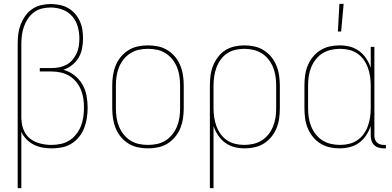

<svg xmlns="http://www.w3.org/2000/svg" viewBox="-20 -764 2040 999"><path d="M72 215V-535Q72 -561 75 -586Q78 -611 87 -635Q96 -659 111 -680.5Q126 -702 147 -716.5Q168 -731 193 -737Q218 -743 244 -743Q267 -743 290 -738.5Q313 -734 333.5 -722.5Q354 -711 369.5 -693.5Q385 -676 395 -654.5Q405 -633 408.5 -610Q412 -587 412 -564Q412 -538 407 -512Q402 -486 389 -464Q376 -442 355 -425.5Q334 -409 310 -401Q340 -393 366 -373Q392 -353 408 -326Q424 -299 430 -267Q436 -235 436 -204Q436 -177 432 -150.5Q428 -124 418.5 -99Q409 -74 392 -52.5Q375 -31 352.5 -17Q330 -3 303.5 2.5Q277 8 250 8Q226 8 202.5 4Q179 0 157.5 -10.5Q136 -21 118.5 -38.5Q101 -56 91 -78V215ZM247 -10Q271 -10 295.5 -15Q320 -20 340.5 -33Q361 -46 376.5 -65.5Q392 -85 401 -108Q410 -131 413.5 -155.5Q417 -180 417 -204Q417 -228 413.5 -251.5Q410 -275 401 -297Q392 -319 376.5 -338Q361 -357 341 -369Q321 -381 297.5 -386.5Q274 -392 250 -392H187V-410H250Q270 -410 289.5 -414Q309 -418 326.5 -427.5Q344 -437 357 -452.5Q370 -468 378.5 -486Q387 -504 390 -524Q393 -544 393 -564Q393 -595 384.5 -625.5Q376 -656 355.5 -679.5Q335 -703 305 -714Q275 -725 244 -725Q221 -725 198 -719.5Q175 -714 156.5 -700Q138 -686 125 -666.5Q112 -647 104.5 -625.5Q97 -604 94 -581Q91 -558 91 -535V-146L92 -139Q93 -110 105 -83.5Q117 -57 139.5 -40.5Q162 -24 190.5 -17Q219 -10 247 -10Z M750 8Q724 8 697.5 2.5Q671 -3 648.5 -17Q626 -31 609 -51.5Q592 -72 582 -96.5Q572 -121 568 -147.5Q564 -174 564 -200V-320Q564 -346 568 -372.5Q572 -399 582 -423.5Q592 -448 609 -468.5Q626 -489 648.5 -503Q671 -517 697.5 -522.5Q724 -528 750 -528Q776 -528 802.5 -522.5Q829 -517 851.5 -503Q874 -489 891 -468.5Q908 -448 918 -423.5Q928 -399 932 -372.5Q936 -346 936 -320V-200Q936 -174 932 -147.5Q928 -121 918 -96.5Q908 -72 891 -51.5Q874 -31 851.5 -17Q829 -3 802.5 2.5Q776 8 750 8ZM750 -10Q774 -10 797.5 -15Q821 -20 841.5 -33Q862 -46 877 -65Q892 -84 901 -106Q910 -128 913.5 -152Q917 -176 917 -200V-320Q917 -344 913.5 -368Q910 -392 901 -414Q892 -436 877 -455Q862 -474 841.5 -487Q821 -500 797.5 -505Q774 -510 750 -510Q726 -510 702.5 -505Q679 -500 658.5 -487Q638 -474 623 -455Q608 -436 599 -414Q590 -392 586.5 -368Q583 -344 583 -320V-200Q583 -176 586.5 -152Q590 -128 599 -106Q608 -84 623 -65Q638 -46 658.5 -33Q679 -20 702.5 -15Q726 -10 750 -10Z M1072 215V-320Q1072 -346 1075.5 -372Q1079 -398 1088.5 -422Q1098 -446 1114 -467Q1130 -488 1151.5 -502Q1173 -516 1199 -522Q1225 -528 1251 -528Q1277 -528 1303 -522.5Q1329 -517 1351.5 -503Q1374 -489 1391 -468.5Q1408 -448 1418 -423.5Q1428 -399 1432 -372.5Q1436 -346 1436 -320V-200Q1436 -174 1432.5 -148Q1429 -122 1419 -97.5Q1409 -73 1392.5 -52.5Q1376 -32 1354 -18Q1332 -4 1306 2Q1280 8 1254 8Q1227 8 1200.5 1.5Q1174 -5 1152 -21Q1130 -37 1115 -59.5Q1100 -82 1091 -108V215ZM1251 -10Q1275 -10 1298.5 -15.5Q1322 -21 1342 -33.5Q1362 -46 1377 -65Q1392 -84 1401 -106.5Q1410 -129 1413.5 -152.5Q1417 -176 1417 -200V-320Q1417 -344 1413.5 -367.5Q1410 -391 1401 -413.5Q1392 -436 1377 -455Q1362 -474 1342 -486.5Q1322 -499 1298.5 -504.5Q1275 -510 1251 -510Q1227 -510 1204 -504.5Q1181 -499 1161.5 -486Q1142 -473 1128 -453.5Q1114 -434 1106 -412Q1098 -390 1094.5 -366.5Q1091 -343 1091 -320V-200Q1091 -177 1094.5 -153.5Q1098 -130 1106 -108Q1114 -86 1128 -66.5Q1142 -47 1161.5 -34Q1181 -21 1204 -15.5Q1227 -10 1251 -10Z M1738 -600 1746 -744H1768L1755 -600ZM1746 8Q1720 8 1694 2Q1668 -4 1646 -18Q1624 -32 1607.5 -52.5Q1591 -73 1581 -97.5Q1571 -122 1567.5 -148Q1564 -174 1564 -200V-320Q1564 -346 1567.5 -372Q1571 -398 1581 -422.5Q1591 -447 1607.5 -467.5Q1624 -488 1646 -502Q1668 -516 1694 -522Q1720 -528 1746 -528Q1773 -528 1799.5 -521.5Q1826 -515 1848 -499Q1870 -483 1885 -460.5Q1900 -438 1909 -412V-520H1928V-58Q1928 -49 1931 -39.5Q1934 -30 1941 -23Q1948 -16 1957.5 -13Q1967 -10 1976 -10H1988V8H1976Q1963 8 1949.5 4Q1936 0 1926.5 -9.5Q1917 -19 1913 -32Q1909 -45 1909 -58V-108Q1900 -82 1885 -59.5Q1870 -37 1848 -21Q1826 -5 1799.5 1.5Q1773 8 1746 8ZM1749 -10Q1773 -10 1796 -15.5Q1819 -21 1838.5 -34Q1858 -47 1872 -66.5Q1886 -86 1894 -108Q1902 -130 1905.5 -153.5Q1909 -177 1909 -200V-320Q1909 -343 1905.5 -366.5Q1902 -390 1894 -412Q1886 -434 1872 -453.5Q1858 -473 1838.5 -486Q1819 -499 1796 -504.5Q1773 -510 1749 -510Q1725 -510 1701.5 -504.5Q1678 -499 1658 -486.5Q1638 -474 1623 -455Q1608 -436 1599 -413.5Q1590 -391 1586.5 -367.5Q1583 -344 1583 -320V-200Q1583 -176 1586.5 -152.5Q1590 -129 1599 -106.5Q1608 -84 1623 -65Q1638 -46 1658 -33.5Q1678 -21 1701.5 -15.5Q1725 -10 1749 -10Z"/></svg>

Font: Iosevka SS18 Thin
Style: Regular
Weight: 100
Monospace: yes
Designer: Belleve Invis
Foundry: Belleve Invis
Version: Version 25.1.1; ttfautohint (v1.8.4)